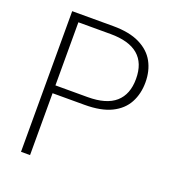

<svg xmlns="http://www.w3.org/2000/svg" viewBox="-129 -799 808 898"><g transform="rotate(20 275.5 -350.0)"><path d="M77 0V-700H281Q362 -700 413.5 -674.5Q465 -649 489 -605Q513 -561 513 -504Q513 -447 489 -402.5Q465 -358 414 -333Q363 -308 281 -308H122V0ZM122 -347H282Q375 -347 420.5 -387Q466 -427 466 -504Q466 -661 282 -661H122Z"/></g></svg>

Font: DM Sans ExtraLight
Style: Regular
Weight: 200
Designer: Colophon Foundry, Jonny Pinhorn
Foundry: Colophon Foundry
Version: Version 4.004; ttfautohint (v1.8.4.7-5d5b)